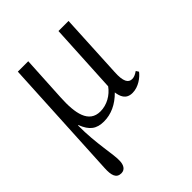

<svg xmlns="http://www.w3.org/2000/svg" viewBox="-214 -625 1020 1020"><g transform="rotate(-45 296.0 -114.5)"><path d="M475.1 -500H399.4L378.4 -105.5C350.1 -66.4 304.2 -40 255.4 -40C168.5 -40 151.9 -127.9 158.2 -241.7L172.4 -500H94.2L58.1 188C55.2 240.7 64.5 271 101.6 271C130.4 271 141.1 245.6 142.1 219.7C145.5 172.9 117.2 66.9 118.2 -71.8H121.1C144 -11.7 175.8 11.2 231 11.2C284.7 11.2 335.4 -11.7 380.4 -57.6C384.8 -25.4 396.5 11.2 445.3 11.2C491.2 11.2 531.2 -20.5 549.3 -44.4L539.6 -59.6C520.5 -46.4 508.3 -42.5 496.1 -42.5C468.3 -42.5 452.1 -66.4 456.5 -135.7Z"/></g></svg>

Font: Lora Italic
Style: Regular
Weight: 400
Italic angle: -3°
Designer: Olga Karpushina, Alexei Vanyashin
Foundry: Cyreal
Version: Version 1.011;PS 001.011;hotconv 1.0.70;makeotf.lib2.5.58329